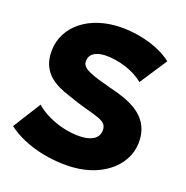

<svg xmlns="http://www.w3.org/2000/svg" viewBox="-88 -615 687 710"><g transform="rotate(15 256.0 -259.5)"><path d="M257 14C372 14 465 -53 465 -153C465 -247 381 -282 306 -307C238 -332 197 -347 197 -374C197 -403 220 -418 259 -417C313 -414 374 -389 408 -354L488 -455C436 -504 344 -533 266 -533C150 -533 64 -466 64 -366C64 -294 115 -261 171 -238C269 -192 324 -191 324 -152C324 -119 298 -103 259 -103C194 -103 117 -136 77 -179L-1 -76C68 -13 176 14 257 14Z"/></g></svg>

Font: Fixel Display 20240404
Style: Bold Italic
Weight: 700
Italic angle: -10°
Designer: AlfaBravo + MacPaw
Foundry: Kyrylo Tkachov, Marchela Mozhyna, Serhii Makarenko, Maria Weinstein, Zakhar Kryvoshyya
Version: Version 1.211;Glyphs 3.2 (3225)